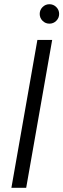

<svg xmlns="http://www.w3.org/2000/svg" viewBox="-20 -889 300 909"><path d="M34 0 157 -700H227L104 0ZM214 -777Q195 -777 181.5 -790.5Q168 -804 168 -823Q168 -842 181.5 -855.5Q195 -869 214 -869Q233 -869 246.5 -855.5Q260 -842 260 -823Q260 -804 246.5 -790.5Q233 -777 214 -777Z"/></svg>

Font: DM Sans 18pt Light
Style: Italic
Weight: 300
Italic angle: -10°
Designer: Colophon Foundry, Jonny Pinhorn
Foundry: Colophon Foundry
Version: Version 4.004;gftools[0.9.30]